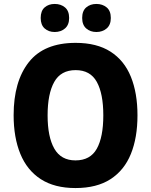

<svg xmlns="http://www.w3.org/2000/svg" viewBox="-20 -942 765 972"><path d="M676 -358Q676 -245 642.5 -162.5Q609 -80 539.5 -35Q470 10 362 10Q256 10 186.5 -35Q117 -80 83 -163Q49 -246 49 -359Q49 -530 126 -627.5Q203 -725 363 -725Q470 -725 539.5 -680.5Q609 -636 642.5 -553.5Q676 -471 676 -358ZM221 -358Q221 -249 255 -189.5Q289 -130 362 -130Q437 -130 470 -189Q503 -248 503 -358Q503 -468 470 -527.5Q437 -587 363 -587Q288 -587 254.5 -527Q221 -467 221 -358ZM186 -851Q186 -887 206 -904.5Q226 -922 257 -922Q288 -922 309 -904.5Q330 -887 330 -851Q330 -816 309 -798Q288 -780 257 -780Q226 -780 206 -798Q186 -816 186 -851ZM396 -851Q396 -887 416.5 -904.5Q437 -922 468 -922Q499 -922 520 -904.5Q541 -887 541 -851Q541 -816 520 -798Q499 -780 468 -780Q437 -780 416.5 -798Q396 -816 396 -851Z"/></svg>

Font: Noto Sans Hebrew SemiCondensed ExtraBold
Style: Regular
Weight: 800
Width: 4
Designer: Monotype Design Team
Foundry: Monotype Imaging Inc.
Version: Version 2.004; ttfautohint (v1.8.4.7-5d5b)